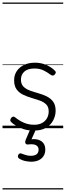

<svg xmlns="http://www.w3.org/2000/svg" viewBox="-20 -1016 521 1522"><path d="M249 19Q203 19 167 7.5Q131 -4 105 -20.5Q79 -37 67 -50Q60 -58 61.5 -65.5Q63 -73 70 -83Q78 -91 85.5 -91.5Q93 -92 101 -85Q133 -59 170 -43Q207 -27 252 -27Q287 -27 312.5 -40.5Q338 -54 352 -78Q366 -102 366 -133Q366 -169 346 -188.5Q326 -208 295 -219Q264 -230 229.5 -240Q195 -250 163.5 -265Q132 -280 112 -307Q92 -334 92 -380Q92 -420 112 -451Q132 -482 169 -500.5Q206 -519 256 -519Q293 -519 324 -509.5Q355 -500 378.5 -485Q402 -470 417 -454Q424 -446 422 -439Q420 -432 413 -424Q407 -417 398.5 -417Q390 -417 382 -423Q350 -447 321 -460Q292 -473 253 -473Q201 -473 173.5 -449Q146 -425 146 -385Q146 -350 165.5 -330Q185 -310 216.5 -298.5Q248 -287 283.5 -277Q319 -267 350 -252Q381 -237 401 -210.5Q421 -184 421 -138Q421 -100 402.5 -63.5Q384 -27 346.5 -4Q309 19 249 19ZM227 266Q210 266 183 261Q156 256 132 241Q123 235 122 227.5Q121 220 125 211Q130 203 136.5 200.5Q143 198 152 202Q167 208 185.5 213.5Q204 219 224 219Q255 219 270.5 206.5Q286 194 286 170Q286 147 266.5 135.5Q247 124 205 129Q197 130 192 128.5Q187 127 183 122Q179 115 179.5 109Q180 103 183 94L225 -4H271L221 108L204 94Q241 83 272 89Q303 95 321 115Q339 135 339 170Q339 199 325.5 220.5Q312 242 287 254Q262 266 227 266ZM0 476H481V486H0ZM0 -20H481V0H0ZM0 -505H481V-500H0ZM0 -996H481V-986H0Z"/></svg>

Font: Playwrite PL Guides
Style: Regular
Weight: 400
Designer: Veronika Burian, José Scaglione
Foundry: TypeTogether
Version: Version 1.003